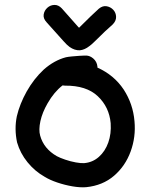

<svg xmlns="http://www.w3.org/2000/svg" viewBox="-20 -769 625 798"><path d="M338 9Q407 2 454 -38.5Q501 -79 523 -139.5Q545 -200 539 -265Q533 -337 494 -397Q454 -457 385 -488V-492Q383 -513 367 -526.5Q351 -540 331 -538Q325 -538 310 -537Q295 -536 279 -534.5Q263 -533 254 -531Q205 -518 162 -480Q121 -442 91 -389Q62 -337 50 -286Q39 -233 51 -177Q64 -132 94.5 -94.5Q125 -57 166 -34Q187 -21 218 -10.5Q249 0 281 5.5Q313 11 338 9ZM330 -91Q317 -90 295 -94Q273 -98 251 -105.5Q229 -113 216 -120Q162 -151 147 -205Q140 -229 148 -266Q156 -302 178 -340Q205 -387 240 -414Q245 -413 250 -413Q339 -414 386.5 -369Q434 -324 440 -257Q443 -213 430 -176.5Q417 -140 391 -117Q365 -94 330 -91ZM312 -560Q332 -562 351 -577Q360 -583 376 -599Q421 -644 448 -667Q463 -682 462.5 -699Q462 -716 451 -728Q440 -740 423.5 -743Q407 -746 391 -733Q362 -707 315 -660L309 -654L307 -655L237 -734Q223 -749 206 -748.5Q189 -748 176.5 -736.5Q164 -725 161.5 -708.5Q159 -692 174 -676L244 -598Q258 -582 269 -574Q290 -559 312 -560Z"/></svg>

Font: Balsamiq Sans
Style: Regular
Weight: 400
Designer: Michael Angeles
Foundry: Balsamiq SRL
Version: Version 1.020; ttfautohint (v1.8.4.7-5d5b);gftools[0.9.26]